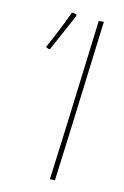

<svg xmlns="http://www.w3.org/2000/svg" viewBox="-77 -698 482 744"><g transform="rotate(10 164.0 -325.5)"><path d="M145 -650 150 -651 163 -647 164 -641Q141 -598 86 -497L81 -496L69 -502Q103 -562 145 -650ZM273 -637 218 -195 193 0H173L198 -195L253 -637Z"/></g></svg>

Font: Alegreya Sans SC Thin
Style: Italic
Weight: 100
Italic angle: -7°
Designer: Juan Pablo del Peral
Foundry: Huerta Tipografica
Version: Version 2.007